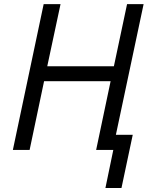

<svg xmlns="http://www.w3.org/2000/svg" viewBox="-20 -734 725 940"><path d="M496.1 186.5 534.7 0H450.7L521.5 -336.4H195.8L125 0H43L193.8 -713.9H276.4L211.4 -409.7H537.6L602.1 -713.9H683.1L547.4 -74.2H629.9L574.7 186.5Z"/></svg>

Font: Open Sans
Style: Italic
Weight: 400
Italic angle: -12°
Designer: Monotype Design Team
Foundry: Monotype Imaging Inc.
Version: Version 3.000; ttfautohint (v1.8.4)